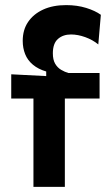

<svg xmlns="http://www.w3.org/2000/svg" viewBox="-20 -732 429 752"><path d="M111 0V-346H24V-441L161 -434V-452Q130 -461 109 -478.5Q88 -496 78.5 -520Q69 -544 69 -572Q69 -615 90 -646Q111 -677 149 -694.5Q187 -712 239 -712Q282 -712 317.5 -701Q353 -690 375 -674L365 -558Q343 -576 314 -586.5Q285 -597 258 -597Q227 -597 207 -579.5Q187 -562 187 -523Q187 -498 196 -482.5Q205 -467 219.5 -458.5Q234 -450 248 -446H370V-346H234V0Z"/></svg>

Font: Bricolage Grotesque 96pt ExtraBold SemiBold
Style: Regular
Weight: 600
Version: Version 1.001;gftools[0.9.33.dev8+g029e19f]